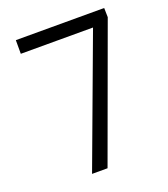

<svg xmlns="http://www.w3.org/2000/svg" viewBox="-130 -793 777 886"><g transform="rotate(-20 259.0 -350.0)"><path d="M404.9 -633.2H50.3V-700.2H484.1L485.1 -654.8L245.8 0H169.7Z"/></g></svg>

Font: DavidDev Light
Style: Regular
Weight: 300
Designer: David.dev
Foundry: David.dev
Version: Version 1.001;FEAKit 1.0